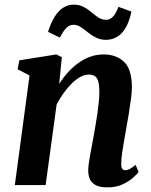

<svg xmlns="http://www.w3.org/2000/svg" viewBox="-20 -799 653 829"><path d="M235.5 -437Q253 -464 273.8 -487Q294.5 -510 318.8 -527.2Q343 -544.5 370 -554.2Q397 -564 427 -564Q482 -564 515.8 -531.8Q549.5 -499.5 549.5 -420.5Q549.5 -402.5 545.5 -371.8Q541.5 -341 536 -307.5Q530.5 -274 525.5 -246.5Q521.5 -221.5 516.2 -193.5Q511 -165.5 507.2 -139.2Q503.5 -113 503.5 -93Q503 -75.5 508.2 -69.8Q513.5 -64 520 -64Q529 -64 539.2 -69Q549.5 -74 565.5 -87L578.5 -56.5Q573.5 -49 556 -33Q538.5 -17 510.5 -3.5Q482.5 10 443.5 10Q410 10 392 -0.2Q374 -10.5 367.2 -27.5Q360.5 -44.5 361 -64Q361 -76.5 363.5 -94.2Q366 -112 369.8 -133Q373.5 -154 377.8 -176Q382 -198 385.5 -218Q389 -239 393.2 -263Q397.5 -287 401 -312Q404.5 -337 406.8 -360.8Q409 -384.5 409 -405.5Q408.5 -433.5 403.8 -449Q399 -464.5 388.8 -470.8Q378.5 -477 362 -477Q345.5 -477 326.8 -466.8Q308 -456.5 289.8 -438.5Q271.5 -420.5 254.8 -397.2Q238 -374 224.5 -348L177 0H44L107.5 -473L56 -500L63.5 -538.5L223.5 -564L247 -552ZM187.5 -661.5Q199.5 -700.5 216 -726.8Q232.5 -753 253.2 -766Q274 -779 297.5 -779Q322.5 -779 341 -769.2Q359.5 -759.5 374.5 -746.5Q389.5 -733.5 404.8 -723.5Q420 -713.5 438.5 -713.5Q453.5 -713.5 466.5 -725.8Q479.5 -738 491.5 -769.5L547.5 -749Q538.5 -706 522.5 -679Q506.5 -652 485 -639.5Q463.5 -627 437.5 -627Q413.5 -627 394.2 -636.8Q375 -646.5 359.2 -659.5Q343.5 -672.5 328.5 -682.2Q313.5 -692 298 -692Q280 -692 266.5 -678.5Q253 -665 238.5 -636.5Z"/></svg>

Font: Merriweather 28pt
Style: Bold Italic
Weight: 700
Italic angle: -7.8°
Version: Version 2.101